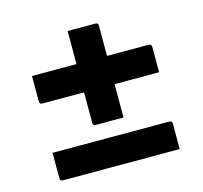

<svg xmlns="http://www.w3.org/2000/svg" viewBox="-85 -686 769 729"><g transform="rotate(-15 300.0 -321.5)"><path d="M65 -463H240V-593H349Q360 -593 360 -582V-463H524Q535 -463 535 -452V-352H360V-221H251Q240 -221 240 -232V-352H76Q65 -352 65 -363ZM65 -161H524Q535 -161 535 -150V-50H76Q65 -50 65 -61Z"/></g></svg>

Font: Recursive Mn Lnr St SmB
Style: Regular
Weight: 600
Monospace: yes
Version: Version 1.079;hotconv 1.0.112;makeotfexe 2.5.65598; ttfautoh